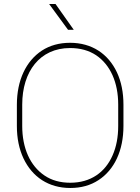

<svg xmlns="http://www.w3.org/2000/svg" viewBox="-20 -936 706 966"><path d="M601.1 -408.7C601.1 -470.7 590.3 -524.9 568.4 -571.8C524.4 -665.5 441.9 -720.7 332.5 -720.7C278.3 -720.7 231 -707.5 190.9 -681.6C110.8 -628.9 64.9 -532.2 64.9 -408.7V-302.2C64.9 -240.2 76.2 -186 98.1 -139.2C142.6 -45.4 224.6 9.8 333.5 9.8C388.2 9.8 435.5 -3.4 475.6 -29.8C555.7 -82 601.1 -178.7 601.1 -302.2ZM574.7 -302.2C574.7 -246.6 565.4 -197.3 546.4 -154.3C508.8 -68.4 435.5 -16.6 333.5 -16.6C282.7 -16.6 239.3 -28.8 203.6 -53.2C131.3 -102.1 91.8 -190.9 91.8 -302.2V-409.7C91.8 -576.2 180.7 -694.3 332.5 -694.3C383.8 -694.3 427.2 -682.1 463.4 -658.2C535.6 -609.4 574.7 -521 574.7 -409.7ZM227.1 -916 322.3 -786.1H351.1L259.3 -916Z"/></svg>

Font: Vazirmatn Thin
Style: Regular
Weight: 100
Designer: Saber Rastikerdar
Foundry: Saber Rastikerdar
Version: Version 33.003